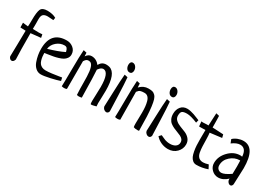

<svg xmlns="http://www.w3.org/2000/svg" viewBox="5 -1494 3235 2318"><g transform="rotate(30 1622.5 -335.0)"><path d="M292 -426.8 300.8 -381.8Q280.3 -378.9 232.4 -375Q184.6 -371.1 161.1 -367.2Q161.1 -116.2 167 -2.9Q155.3 35.2 127.9 35.2Q115.2 35.2 104 24.4Q92.8 13.7 88.9 -2.9Q88.9 -32.2 92.3 -162.1Q95.7 -292 95.7 -363.3L21.5 -366.2Q19.5 -385.7 19.5 -431.6Q29.3 -429.7 56.6 -426.8Q84 -423.8 93.8 -422.9Q96.7 -454.1 96.7 -511.7Q96.7 -623 115.2 -664.1Q133.8 -705.1 204.1 -705.1Q279.3 -705.1 327.1 -676.8L321.3 -641.6Q308.6 -641.6 281.7 -644Q254.9 -646.5 241.2 -646.5Q201.2 -646.5 180.7 -628.9Q160.2 -611.3 160.2 -561.5Q160.2 -545.9 160.6 -527.8Q161.1 -509.8 161.1 -504.9Q161.1 -468.8 160.2 -425.8Q175.8 -425.8 203.6 -424.8Q231.4 -423.8 244.1 -423.8Q268.6 -423.8 292 -426.8Z M759.8 -94.7 769.5 -51.8Q726.6 -36.1 642.1 -17.1Q557.6 2 516.6 2Q474.6 2 443.4 -25.9Q412.1 -53.7 396.5 -97.2Q380.9 -140.6 373.5 -183.1Q366.2 -225.6 366.2 -266.6Q366.2 -510.7 586.9 -510.7Q639.6 -510.7 679.7 -477.1Q719.7 -443.4 719.7 -389.6Q719.7 -360.4 703.6 -337.9Q687.5 -315.4 664.6 -302.2Q641.6 -289.1 606 -278.3Q570.3 -267.6 543 -262.7Q515.6 -257.8 477.5 -252Q439.5 -246.1 424.8 -243.2Q425.8 -214.8 428.2 -193.4Q430.7 -171.9 438 -147Q445.3 -122.1 457.5 -106Q469.7 -89.8 491.2 -79.1Q512.7 -68.4 542 -68.4Q577.1 -68.4 627.9 -74.7Q678.7 -81.1 718.3 -87.9Q757.8 -94.7 759.8 -94.7ZM428.7 -303.7Q561.5 -341.8 646.5 -383.8Q639.6 -416 627.9 -430.7Q616.2 -445.3 592.8 -445.3Q533.2 -445.3 484.9 -404.3Q436.5 -363.3 428.7 -303.7Z M1075.2 -386.7Q1079.1 -332 1081.1 -257.3Q1083 -182.6 1084.5 -106.4Q1085.9 -30.3 1086.9 -2.9Q1065.4 2.9 1046.9 2.9Q1032.2 2.9 1019.5 -2Q1016.6 -40 1015.6 -88.9Q1014.6 -137.7 1014.6 -175.3Q1014.6 -212.9 1013.2 -253.9Q1011.7 -294.9 1007.8 -324.2Q1003.9 -353.5 996.1 -378.4Q988.3 -403.3 974.1 -417Q960 -430.7 939.5 -431.6Q918.9 -431.6 906.2 -422.9Q893.6 -414.1 878.9 -390.6V-3.9Q864.3 3.9 843.8 3.9Q828.1 3.9 808.6 -1Q811.5 -62.5 812.5 -243.2Q813.5 -423.8 820.3 -510.7L864.3 -501L867.2 -451.2Q896.5 -497.1 941.4 -497.1Q1007.8 -497.1 1053.7 -438.5Q1082 -497.1 1145.5 -497.1Q1170.9 -497.1 1189.5 -491.2Q1295.9 -460.9 1295.9 -218.8Q1295.9 -183.6 1293.5 -124.5Q1291 -65.4 1291 -44.9Q1291 -17.6 1293.9 0Q1243.2 13.7 1232.4 13.7Q1222.7 13.7 1218.8 11.7Q1214.8 -1 1214.8 -35.2Q1214.8 -56.6 1217.8 -123.5Q1220.7 -190.4 1220.7 -228.5Q1220.7 -431.6 1140.6 -433.6Q1122.1 -432.6 1108.4 -422.4Q1094.7 -412.1 1075.2 -386.7Z M1396.5 -502 1441.4 -492.2Q1449.2 -412.1 1455.1 -240.7Q1460.9 -69.3 1462.9 -28.3Q1454.1 2 1428.7 2Q1411.1 2 1395 -12.2Q1378.9 -26.4 1375 -46.9Q1377 -86.9 1382.8 -255.4Q1388.7 -423.8 1396.5 -502ZM1410.2 -676.8Q1436.5 -676.8 1454.1 -653.8Q1471.7 -630.9 1471.7 -601.6Q1471.7 -580.1 1461.4 -566.9Q1451.2 -553.7 1433.6 -553.7Q1406.2 -553.7 1390.6 -576.2Q1375 -598.6 1375 -628.9Q1375 -650.4 1384.3 -663.6Q1393.6 -676.8 1410.2 -676.8Z M1618.2 -390.6 1622.1 -3.9Q1607.4 3.9 1586.9 3.9Q1571.3 3.9 1551.8 -1Q1554.7 -62.5 1555.7 -243.2Q1556.6 -423.8 1563.5 -510.7L1607.4 -501L1610.4 -446.3Q1662.1 -501 1729.5 -501Q1763.7 -501 1784.2 -496.1Q1804.7 -491.2 1823.7 -472.2Q1842.8 -453.1 1852.5 -421.9Q1862.3 -390.6 1870.1 -332.5Q1877.9 -274.4 1881.3 -196.8Q1884.8 -119.1 1885.7 -1Q1879.9 1 1863.3 1Q1828.1 1 1808.6 -7.8Q1804.7 -23.4 1804.7 -59.6Q1804.7 -78.1 1806.2 -129.4Q1807.6 -180.7 1807.6 -209Q1807.6 -255.9 1804.2 -291Q1800.8 -326.2 1791.5 -360.4Q1782.2 -394.5 1763.2 -413.1Q1744.1 -431.6 1715.8 -431.6Q1683.6 -431.6 1665.5 -426.8Q1647.5 -421.9 1640.1 -415Q1632.8 -408.2 1618.2 -390.6Z M1986.3 -502 2031.2 -492.2Q2039.1 -412.1 2044.9 -240.7Q2050.8 -69.3 2052.7 -28.3Q2043.9 2 2018.6 2Q2001 2 1984.9 -12.2Q1968.8 -26.4 1964.8 -46.9Q1966.8 -86.9 1972.7 -255.4Q1978.5 -423.8 1986.3 -502ZM2000 -676.8Q2026.4 -676.8 2043.9 -653.8Q2061.5 -630.9 2061.5 -601.6Q2061.5 -580.1 2051.3 -566.9Q2041 -553.7 2023.4 -553.7Q1996.1 -553.7 1980.5 -576.2Q1964.8 -598.6 1964.8 -628.9Q1964.8 -650.4 1974.1 -663.6Q1983.4 -676.8 2000 -676.8Z M2442.4 -470.7 2432.6 -431.6Q2337.9 -470.7 2285.2 -470.7Q2238.3 -470.7 2219.2 -456.5Q2200.2 -442.4 2200.2 -396.5Q2200.2 -359.4 2227.1 -335Q2253.9 -310.5 2292 -296.4Q2330.1 -282.2 2368.7 -266.1Q2407.2 -250 2434.1 -218.8Q2460.9 -187.5 2460.9 -141.6Q2460.9 -79.1 2415 -32.2Q2369.1 14.6 2295.9 15.6Q2242.2 15.6 2195.3 -6.8Q2148.4 -29.3 2121.1 -63.5L2149.4 -92.8Q2161.1 -87.9 2184.1 -77.1Q2207 -66.4 2216.8 -63Q2226.6 -59.6 2245.6 -55.7Q2264.6 -51.8 2286.1 -51.8Q2332 -51.8 2361.3 -72.3Q2390.6 -92.8 2390.6 -129.9Q2390.6 -154.3 2377 -171.4Q2363.3 -188.5 2340.8 -199.2Q2318.4 -210 2291.5 -219.7Q2264.6 -229.5 2237.8 -241.7Q2210.9 -253.9 2188.5 -271Q2166 -288.1 2152.3 -317.4Q2138.7 -346.7 2138.7 -386.7Q2138.7 -445.3 2170.4 -484.9Q2202.1 -524.4 2259.8 -524.4Q2282.2 -524.4 2310.5 -517.6Q2338.9 -510.7 2355.5 -504.9Q2372.1 -499 2404.8 -485.8Q2437.5 -472.7 2442.4 -470.7Z M2787.1 -472.7 2797.9 -428.7Q2771.5 -426.8 2716.8 -418.5Q2662.1 -410.2 2634.8 -408.2Q2639.6 -374 2640.6 -318.4Q2641.6 -262.7 2643.1 -222.2Q2644.5 -181.6 2651.9 -141.1Q2659.2 -100.6 2682.1 -79.1Q2705.1 -57.6 2744.1 -57.6Q2773.4 -57.6 2817.4 -71.3Q2835.9 -35.2 2844.7 -18.6Q2767.6 8.8 2688.5 8.8Q2659.2 8.8 2637.7 -8.8Q2616.2 -26.4 2604.5 -52.7Q2592.8 -79.1 2585.4 -119.6Q2578.1 -160.2 2576.2 -196.3Q2574.2 -232.4 2574.2 -279.3Q2574.2 -304.7 2574.7 -349.6Q2575.2 -394.5 2575.2 -411.1Q2565.4 -410.2 2529.3 -409.7Q2493.2 -409.2 2487.3 -409.2Q2480.5 -474.6 2480.5 -476.6Q2487.3 -474.6 2502.9 -474.6Q2511.7 -474.6 2531.2 -476.1Q2550.8 -477.5 2560.5 -477.5Q2564.5 -477.5 2570.8 -477.1Q2577.1 -476.6 2579.1 -476.6Q2583 -584 2587.9 -651.4L2631.8 -640.6Q2632.8 -617.2 2633.3 -590.3Q2633.8 -563.5 2634.3 -530.8Q2634.8 -498 2634.8 -480.5Q2660.2 -478.5 2710.9 -476.6Q2761.7 -474.6 2787.1 -472.7Z M2918.9 -421.9 2899.4 -471.7Q2924.8 -497.1 2963.9 -512.2Q3002.9 -527.3 3041 -527.3Q3206.1 -527.3 3206.1 -242.2Q3206.1 -203.1 3201.7 -127Q3197.3 -50.8 3197.3 -12.7Q3189.5 17.6 3167 17.6Q3149.4 17.6 3134.8 0Q3120.1 -17.6 3120.1 -39.1Q3120.1 -45.9 3121.1 -48.8Q3060.5 9.8 2992.2 9.8Q2940.4 9.8 2901.9 -27.8Q2863.3 -65.4 2863.3 -119.1Q2863.3 -210 2934.1 -283.2Q3004.9 -356.4 3094.7 -356.4Q3098.6 -356.4 3102.5 -356Q3106.4 -355.5 3111.8 -354.5Q3117.2 -353.5 3120.1 -353.5Q3112.3 -467.8 3029.3 -467.8Q2980.5 -467.8 2918.9 -421.9ZM3123 -116.2Q3125 -184.6 3125 -219.7Q3125 -249 3123 -301.8H3115.2Q3045.9 -300.8 2988.8 -250Q2931.6 -199.2 2931.6 -127Q2931.6 -95.7 2950.7 -77.1Q2969.7 -58.6 2997.1 -58.6Q3040 -58.6 3123 -116.2Z"/></g></svg>

Font: Neucha
Style: Regular
Weight: 400
Designer: Jovanny Lemonad
Foundry: Jovanny Lemonad
Version: Version 001.001